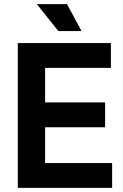

<svg xmlns="http://www.w3.org/2000/svg" viewBox="-20 -908 594 928"><path d="M522 0H66V-700H516V-580H198V-413H488V-293H198V-120H522ZM158 -888H304L374 -758H262Z"/></svg>

Font: Rootstock Sans Headline
Style: Bold
Weight: 700
Designer: Florian Karsten
Foundry: Florian Karsten
Version: Version 2.000;FEAKit 1.0